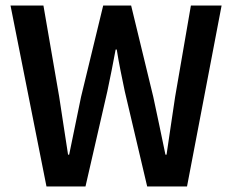

<svg xmlns="http://www.w3.org/2000/svg" viewBox="-20 -674 840 694"><path d="M148 0 18 -654H137L194 -324Q202 -271 210 -219Q218 -167 226 -115H230Q241 -167 251.5 -219.5Q262 -272 273 -324L353 -654H454L534 -324Q545 -273 556 -220.5Q567 -168 578 -115H582Q590 -168 597.5 -220Q605 -272 613 -324L670 -654H781L656 0H512L431 -344Q423 -382 415.5 -419.5Q408 -457 402 -495H398Q391 -457 383.5 -419.5Q376 -382 368 -344L289 0Z"/></svg>

Font: Giro Sans Semibold
Style: Regular
Weight: 600
Designer: Paul D. Hunt
Foundry: Adobe Systems Incorporated
Version: Version 1.000;PS 1.0;hotconv 1.0.88;makeotf.lib2.5.647800